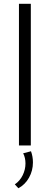

<svg xmlns="http://www.w3.org/2000/svg" viewBox="-20 -772 264 1019"><path d="M143.6 0H80.6V-752H143.6ZM77.6 227.1 58.6 206.5Q85.9 188 100.6 157.7Q115.2 127.4 115.2 95.7Q115.2 65.4 103 41.5L144.5 30.8Q154.8 59.1 154.8 89.8Q154.8 133.8 134 170.9Q113.3 208 77.6 227.1Z"/></svg>

Font: Kumbh Sans Light
Style: Regular
Weight: 300
Version: Version 1.004